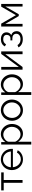

<svg xmlns="http://www.w3.org/2000/svg" viewBox="1931 -2502 783 4686"><g transform="rotate(-90 2323.0 -158.5)"><path d="M205.1 0V-460H19V-521H459V-460H272.9V0Z M776.4 9.8Q702.6 9.8 642.3 -27.3Q582 -64.5 548.8 -126.7Q515.6 -189 515.6 -262.2Q515.6 -334.5 548.8 -395.8Q582 -457 642.1 -493.4Q702.1 -529.8 775.4 -529.8Q849.6 -529.8 909.4 -492.9Q969.2 -456.1 1001.5 -395.3Q1033.7 -334.5 1033.7 -263.2Q1033.7 -240.7 1032.7 -235.8H586.4Q592.8 -152.3 648.4 -97.2Q704.1 -42 779.8 -42Q831.1 -42 876 -68.1Q920.9 -94.2 939.5 -136.2L998.5 -120.1Q974.1 -62.5 912.8 -26.4Q851.6 9.8 776.4 9.8ZM584.5 -285.2H969.7Q963.4 -369.1 908.4 -423.1Q853.5 -477.1 776.4 -477.1Q699.2 -477.1 644.3 -422.9Q589.4 -368.7 584.5 -285.2Z M1206.5 -107.9V212.9H1138.7V-521H1199.7V-419.9Q1231.9 -469.7 1283.7 -499.8Q1335.4 -529.8 1393.6 -529.8Q1462.9 -529.8 1520.3 -491.2Q1577.6 -452.6 1609.1 -390.9Q1640.6 -329.1 1640.6 -259.8Q1640.6 -186.5 1611.1 -125Q1581.5 -63.5 1527.1 -26.9Q1472.7 9.8 1404.3 9.8Q1341.8 9.8 1290.3 -22.7Q1238.8 -55.2 1206.5 -107.9ZM1571.3 -259.8Q1571.3 -344.7 1514.6 -407.5Q1458 -470.2 1377.4 -470.2Q1343.3 -470.2 1305.7 -452.9Q1268.1 -435.5 1239.7 -404.8Q1211.4 -374 1206.5 -340.8V-181.2Q1230 -124 1279.3 -86.9Q1328.6 -49.8 1385.3 -49.8Q1439.5 -49.8 1482.9 -80.3Q1526.4 -110.8 1548.8 -158.4Q1571.3 -206.1 1571.3 -259.8Z M1719.2 -258.8Q1719.2 -313 1738.8 -362.5Q1758.3 -412.1 1792 -449Q1825.7 -485.8 1874 -507.8Q1922.4 -529.8 1977.1 -529.8Q2050.3 -529.8 2110.1 -492.7Q2169.9 -455.6 2203.1 -393.6Q2236.3 -331.5 2236.3 -258.8Q2236.3 -186.5 2203.4 -125.2Q2170.4 -64 2110.6 -27.1Q2050.8 9.8 1977.1 9.8Q1903.3 9.8 1843.8 -27.1Q1784.2 -64 1751.7 -125.2Q1719.2 -186.5 1719.2 -258.8ZM1977.1 -470.2Q1926.3 -470.2 1882.8 -441.9Q1839.4 -413.6 1813.7 -364.5Q1788.1 -315.4 1788.1 -257.8Q1788.1 -170.9 1843.5 -110.4Q1898.9 -49.8 1977.1 -49.8Q2055.2 -49.8 2111.1 -111.3Q2167 -172.9 2167 -259.8Q2167 -346.7 2111.1 -408.4Q2055.2 -470.2 1977.1 -470.2Z M2418 -107.9V212.9H2350.1V-521H2411.1V-419.9Q2443.4 -469.7 2495.1 -499.8Q2546.9 -529.8 2605 -529.8Q2674.3 -529.8 2731.7 -491.2Q2789.1 -452.6 2820.6 -390.9Q2852.1 -329.1 2852.1 -259.8Q2852.1 -186.5 2822.5 -125Q2793 -63.5 2738.5 -26.9Q2684.1 9.8 2615.7 9.8Q2553.2 9.8 2501.7 -22.7Q2450.2 -55.2 2418 -107.9ZM2782.7 -259.8Q2782.7 -344.7 2726.1 -407.5Q2669.4 -470.2 2588.9 -470.2Q2554.7 -470.2 2517.1 -452.9Q2479.5 -435.5 2451.2 -404.8Q2422.9 -374 2418 -340.8V-181.2Q2441.4 -124 2490.7 -86.9Q2540 -49.8 2596.7 -49.8Q2650.9 -49.8 2694.3 -80.3Q2737.8 -110.8 2760.3 -158.4Q2782.7 -206.1 2782.7 -259.8Z M2965.8 0V-520H3033.7V-91.8L3350.6 -521H3411.6V0H3343.8V-420.9L3031.7 0Z M3711.4 5.9Q3640.1 5.9 3588.6 -21.5Q3537.1 -48.8 3510.3 -99.1L3566.4 -124Q3585.4 -88.4 3621.8 -69.1Q3658.2 -49.8 3708.5 -49.8Q3770 -49.8 3806.2 -77.6Q3842.3 -105.5 3842.3 -152.8Q3842.3 -195.3 3813 -221.9Q3783.7 -248.5 3733.4 -249H3680.2V-295.9H3737.3Q3770 -295.9 3792.7 -321.5Q3815.4 -347.2 3815.4 -384.8Q3815.4 -425.3 3787.6 -448.7Q3759.8 -472.2 3707.5 -472.2Q3622.1 -472.2 3586.4 -402.8L3534.2 -431.2Q3557.1 -478 3602.8 -503.4Q3648.4 -528.8 3709.5 -528.8Q3785.2 -528.8 3831.3 -492.2Q3877.4 -455.6 3877.4 -392.1Q3877.4 -354 3859.4 -322.8Q3841.3 -291.5 3809.6 -275.9Q3856 -261.7 3881.1 -227.1Q3906.2 -192.4 3906.2 -145Q3906.2 -74.7 3852.3 -34.4Q3798.3 5.9 3711.4 5.9Z M4019.5 0V-521H4089.4L4296.4 -162.1L4504.4 -521H4571.3V0H4506.3V-418.9L4318.4 -92.8H4274.4L4084.5 -418.9V0Z"/></g></svg>

Font: Rawline
Style: Regular
Weight: 400
Designer: Matt McInerney, Pablo Impallari, Rodrigo Fuenzalida
Foundry: Matt McInerney, Pablo Impallari, Rodrigo Fuenzalida
Version: Version 4.020;PS 004.020;hotconv 1.0.88;makeotf.lib2.5.64775